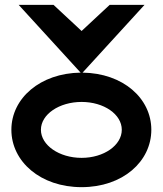

<svg xmlns="http://www.w3.org/2000/svg" viewBox="-20 -762 675 793"><path d="M317 -341C409 -341 483 -290 483 -226C483 -162 409 -110 317 -110C225 -110 149 -162 149 -226C149 -290 225 -341 317 -341ZM313 -462C146 -460 27 -356 27 -226C27 -95 147 11 317 11C487 11 605 -95 605 -226C605 -356 488 -460 321 -462L577 -742H433L317 -634L201 -742H57Z"/></svg>

Font: Charger
Style: Hemi
Weight: 900
Designer: Jasper
Foundry: Cannot Into Space Fonts
Version: Version 0.99